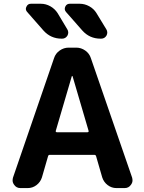

<svg xmlns="http://www.w3.org/2000/svg" viewBox="-20 -1004 754 1004"><path d="M271.5 -319.3Q270.5 -316.4 272.5 -314.5Q274.4 -312.5 277.3 -312.5H437.5Q440.4 -312.5 442.4 -314.5Q444.3 -316.4 443.4 -319.3L359.4 -605.5Q359.4 -606.4 357.4 -606.4Q355.5 -606.4 355.5 -605.5ZM86.9 -20.5Q65.4 -20.5 53.7 -38.1Q45.9 -48.8 45.9 -60.5Q45.9 -67.4 47.9 -75.2L262.7 -700.2Q270.5 -724.6 292 -739.7Q313.5 -754.9 338.9 -754.9H378.9Q404.3 -754.9 425.8 -739.7Q447.3 -724.6 455.1 -700.2L670.9 -75.2Q672.9 -67.4 672.9 -60.5Q672.9 -48.8 665 -38.1Q653.3 -20.5 631.8 -20.5H588.9Q563.5 -20.5 543 -36.1Q522.5 -51.8 514.6 -76.2L482.4 -187.5Q480.5 -194.3 472.7 -194.3H240.2Q233.4 -194.3 231.4 -187.5L199.2 -76.2Q191.4 -51.8 170.9 -36.1Q150.4 -20.5 125 -20.5ZM396.5 -984.4Q422.9 -984.4 446.8 -971.2Q470.7 -958 484.4 -935.5L536.1 -850.6Q541 -842.8 541 -834Q541 -826.2 537.1 -818.4Q527.3 -801.8 508.8 -801.8H505.9Q448.2 -801.8 410.2 -844.7L325.2 -941.4Q314.5 -954.1 321.3 -969.2Q328.1 -984.4 344.7 -984.4ZM193.4 -984.4Q219.7 -984.4 243.2 -971.2Q266.6 -958 281.2 -935.5L332 -850.6Q336.9 -842.8 336.9 -834Q336.9 -826.2 333 -818.4Q323.2 -801.8 304.7 -801.8H302.7Q245.1 -801.8 207 -844.7L122.1 -941.4Q115.2 -949.2 115.2 -958Q115.2 -962.9 118.2 -968.8Q125 -984.4 141.6 -984.4Z"/></svg>

Font: Gen Jyuu Gothic P Bold
Style: Bold
Weight: 700
Designer: [Source Han Sans]
Ryoko NISHIZUKA  (kana & ideographs); Paul D. Hunt (Latin, Greek & Cyrillic); Wenlong ZHANG  (bopomofo
Version: Version 1.002.20150607